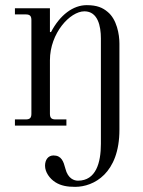

<svg xmlns="http://www.w3.org/2000/svg" viewBox="-20 -488 556 746"><path d="M38 0H238V-24H196C180 -24 174 -30 174 -46V-254C174 -359 252 -444 308 -444C360 -444 372 -387 372 -339V71C372 144 353 214 283 214C269 214 244 207 234 167C227 140 219 116 188 116C167 116 155 133 155 156C155 181 173 206 195 220C217 234 242 238 272 238C344 238 444 186 444 16V-319C444 -354 434 -413 398 -442C379 -458 357 -468 317 -468C264 -468 213 -430 178 -363L174 -364V-456H38V-432H80C96 -432 102 -426 102 -410V-46C102 -30 96 -24 80 -24H38Z"/></svg>

Font: Old Standard
Style: Regular
Weight: 400
Designer: Alexey Kryukov <alexios@thessalonica.org.ru>
Version: Version 2.0